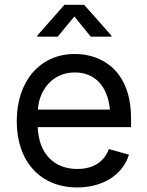

<svg xmlns="http://www.w3.org/2000/svg" viewBox="-20 -781 623 812"><path d="M306.6 11.7C418.5 11.7 500 -44.4 525.4 -127L440.4 -150.4C419.9 -94.7 371.6 -66.4 307.1 -66.4C210.4 -66.4 144 -128.9 139.6 -243.2H534.2V-279.8C534.2 -481.4 412.1 -552.7 296.4 -552.7C147.5 -552.7 50.8 -436 50.8 -268.6C50.8 -100.6 148.4 11.7 306.6 11.7ZM224.1 -626 294.4 -711.4 363.8 -626H451.2V-630.4L335.9 -760.7H252.4L137.7 -630.4V-626ZM140.1 -317.4C145.5 -400.9 202.6 -474.6 296.4 -474.6C386.2 -474.6 436.5 -410.2 444.8 -317.4Z"/></svg>

Font: Raveo
Style: Regular
Weight: 400
Designer: Jakub Foglar, Rasmus Andersson (Inter)
Foundry: Jakubfoglar.com
Version: Version 1.100;Glyphs 3.2.3 (3260)